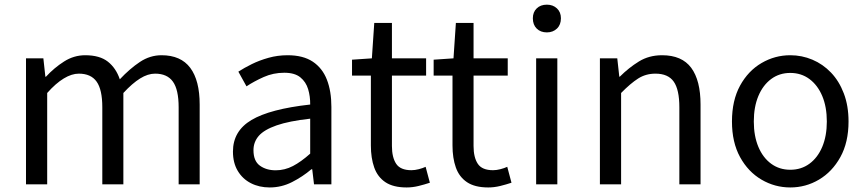

<svg xmlns="http://www.w3.org/2000/svg" viewBox="-20 -795 3731 828"><path d="M92.1 0V-543.4H167L175.7 -464.1H178.1Q213.7 -502.7 256.2 -529.7Q298.6 -556.8 347.4 -556.8Q410.1 -556.8 445.2 -529.1Q480.2 -501.5 496.7 -453Q539.8 -498.9 583.4 -527.9Q626.9 -556.8 676.6 -556.8Q759.8 -556.8 800.5 -502.4Q841.1 -448 841.1 -344.1V0H750.4V-332.4Q750.4 -408.5 725.7 -442.9Q701.1 -477.4 648.8 -477.4Q617.6 -477.4 584.2 -456.6Q550.8 -435.9 512 -394V0H421.2V-332.4Q421.2 -408.5 396.7 -442.9Q372.2 -477.4 319.9 -477.4Q289.3 -477.4 255 -456.6Q220.7 -435.9 183.5 -394V0Z M1143.2 13.4Q1097.9 13.4 1062.1 -4.9Q1026.2 -23.2 1005.4 -57.9Q984.6 -92.5 984.6 -141.3Q984.6 -230.1 1064.5 -277.5Q1144.3 -325 1317.7 -344.2Q1318.1 -379.4 1308.8 -410.5Q1299.5 -441.7 1275.2 -461.5Q1250.9 -481.3 1206 -481.3Q1158.6 -481.3 1117.1 -462.8Q1075.7 -444.3 1043 -422.7L1007.9 -486Q1033 -502.3 1065.8 -518.5Q1098.6 -534.7 1137.9 -545.7Q1177.1 -556.8 1220.5 -556.8Q1287.2 -556.8 1328.8 -529.1Q1370.3 -501.4 1389.7 -451.5Q1409.1 -401.6 1409.1 -334V0H1334.2L1326.5 -64.9H1322.7Q1284.6 -32.7 1239.3 -9.7Q1193.9 13.4 1143.2 13.4ZM1168.8 -60.6Q1208 -60.6 1243.3 -79Q1278.5 -97.4 1317.7 -132.4V-283.2Q1226.7 -273.1 1172.8 -254.3Q1119 -235.5 1096 -209.1Q1073.1 -182.6 1073.1 -147.4Q1073.1 -100.4 1100.9 -80.5Q1128.6 -60.6 1168.8 -60.6Z M1733.5 13.4Q1675.9 13.4 1642 -9.3Q1608.2 -32 1593.8 -72.8Q1579.4 -113.5 1579.4 -167.7V-469H1498.1V-537.6L1583.7 -543.4L1594 -696.2H1670.2V-543.4H1817.6V-469H1670.2V-165.4Q1670.2 -116 1688.6 -88.5Q1706.9 -61 1754.4 -61Q1769 -61 1786.1 -65.4Q1803.1 -69.8 1815.5 -75.6L1833.8 -7Q1811.2 0.6 1785.2 7Q1759.2 13.4 1733.5 13.4Z M2085.5 13.4Q2027.9 13.4 1994 -9.3Q1960.2 -32 1945.8 -72.8Q1931.4 -113.5 1931.4 -167.7V-469H1850.1V-537.6L1935.7 -543.4L1946 -696.2H2022.2V-543.4H2169.6V-469H2022.2V-165.4Q2022.2 -116 2040.6 -88.5Q2058.9 -61 2106.4 -61Q2121 -61 2138.1 -65.4Q2155.1 -69.8 2167.5 -75.6L2185.8 -7Q2163.2 0.6 2137.2 7Q2111.2 13.4 2085.5 13.4Z M2292.1 0V-543.4H2383.5V0ZM2338.4 -655.3Q2311.1 -655.3 2294.5 -671.8Q2277.9 -688.2 2277.9 -716.2Q2277.9 -742.6 2294.5 -758.7Q2311.1 -774.9 2338.4 -774.9Q2364.7 -774.9 2381.9 -758.7Q2399 -742.6 2399 -716.2Q2399 -688.2 2381.9 -671.8Q2364.7 -655.3 2338.4 -655.3Z M2567.1 0V-543.4H2642L2650.7 -464.5H2653.1Q2691.8 -503.1 2735.3 -529.9Q2778.9 -556.8 2835.1 -556.8Q2920.8 -556.8 2961 -502.4Q3001.1 -448 3001.1 -344.1V0H2909.7V-332.4Q2909.7 -408.5 2885.5 -442.9Q2861.3 -477.4 2806.5 -477.4Q2764.9 -477.4 2732 -456.4Q2699.2 -435.5 2658.5 -394V0Z M3388.1 13.4Q3321.6 13.4 3264 -20.3Q3206.4 -54 3171.5 -117.6Q3136.6 -181.2 3136.6 -271Q3136.6 -361.9 3171.5 -425.7Q3206.4 -489.4 3264 -523.1Q3321.6 -556.8 3388.1 -556.8Q3437.9 -556.8 3483.3 -537.7Q3528.7 -518.6 3563.8 -481.9Q3598.8 -445.3 3619 -392.1Q3639.3 -338.9 3639.3 -271Q3639.3 -181.2 3604.1 -117.6Q3568.8 -54 3511.7 -20.3Q3454.7 13.4 3388.1 13.4ZM3388.1 -62.9Q3435.2 -62.9 3470.7 -88.9Q3506.2 -114.9 3526 -161.8Q3545.7 -208.7 3545.7 -271Q3545.7 -333.8 3526 -380.8Q3506.2 -427.8 3470.7 -454.2Q3435.2 -480.5 3388.1 -480.5Q3341.1 -480.5 3305.6 -454.2Q3270.1 -427.8 3250.4 -380.8Q3230.8 -333.8 3230.8 -271Q3230.8 -208.7 3250.4 -161.8Q3270.1 -114.9 3305.6 -88.9Q3341.1 -62.9 3388.1 -62.9Z"/></svg>

Font: Noto Sans HK Thin
Style: Regular
Weight: 100
Designer: Ryoko NISHIZUKA 西塚涼子 (kana, bopomofo & ideographs); Paul D. Hunt (Latin, Greek & Cyrillic); Sandoll Communications 산돌커뮤니
Foundry: Adobe
Version: Version 2.004-H2;hotconv 1.0.118;makeotfexe 2.5.65603